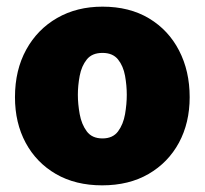

<svg xmlns="http://www.w3.org/2000/svg" viewBox="-20 -547 615 577"><path d="M287 10Q207 10 148.2 -24Q89.5 -58 57.2 -117.8Q25 -177.5 25 -255Q25 -336.5 58.8 -397.8Q92.5 -459 151.8 -493Q211 -527 288 -527Q369 -527 427.8 -491.8Q486.5 -456.5 518.2 -395Q550 -333.5 550 -255Q550 -178 517.8 -118.2Q485.5 -58.5 426.5 -24.2Q367.5 10 287 10ZM288 -131Q319 -131 334.8 -152.2Q350.5 -173.5 355.8 -204Q361 -234.5 361 -262Q361 -290 355.8 -319.2Q350.5 -348.5 334.8 -368.2Q319 -388 288 -388Q256.5 -388 240.8 -368.2Q225 -348.5 219.5 -319.2Q214 -290 214 -262Q214 -234.5 219.5 -204Q225 -173.5 240.8 -152.2Q256.5 -131 288 -131Z"/></svg>

Font: Public Sans Black
Style: Regular
Weight: 900
Designer: The Public Sans Project Authors: Dan O. Williams and USWDS (Libre Franklin designed by Pablo Impallari and Rodrigo Fuenz
Version: Version 1.007